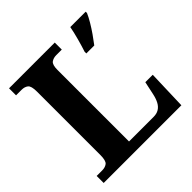

<svg xmlns="http://www.w3.org/2000/svg" viewBox="-185 -869 1024 1024"><g transform="rotate(-45 327.0 -357.0)"><path d="M28 0V-53H70Q92 -53 106.5 -64Q121 -75 121 -118V-596Q121 -639 106.5 -650Q92 -661 70 -661H28V-714H373V-661H331Q310 -661 295 -650.5Q280 -640 280 -600V-61H466Q489 -61 505.5 -71Q522 -81 532.5 -100.5Q543 -120 549 -148L565 -223H621L614 0ZM451 -567Q461 -597 472.5 -639Q484 -681 490 -714H606V-704Q597 -683 581 -656Q565 -629 546.5 -602.5Q528 -576 511 -554H451Z"/></g></svg>

Font: Noto Serif Khojki
Style: Regular
Weight: 400
Designer: Juan Bruce
Version: Version 2.002